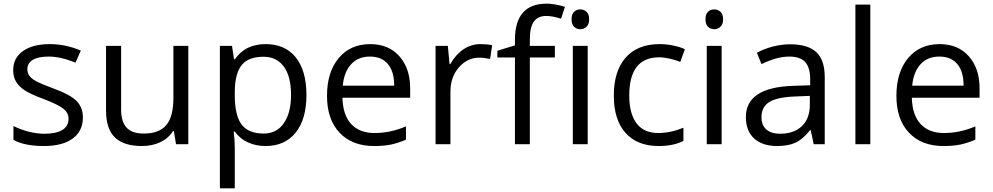

<svg xmlns="http://www.w3.org/2000/svg" viewBox="-20 -785 5404 1045"><path d="M431.2 -146Q431.2 -71.3 375.5 -30.8Q319.8 9.8 219.2 9.8Q112.8 9.8 53.2 -23.9V-99.1Q91.8 -79.6 136 -68.4Q180.2 -57.1 221.2 -57.1Q284.7 -57.1 318.8 -77.4Q353 -97.7 353 -139.2Q353 -170.4 325.9 -192.6Q298.8 -214.8 220.2 -245.1Q145.5 -272.9 114 -293.7Q82.5 -314.5 67.1 -340.8Q51.8 -367.2 51.8 -403.8Q51.8 -469.2 105 -507.1Q158.2 -544.9 251 -544.9Q337.4 -544.9 419.9 -509.8L391.1 -443.8Q310.5 -477.1 245.1 -477.1Q187.5 -477.1 158.2 -459Q128.9 -440.9 128.9 -409.2Q128.9 -387.7 139.9 -372.6Q150.9 -357.4 175.3 -343.8Q199.7 -330.1 269 -304.2Q364.3 -269.5 397.7 -234.4Q431.2 -199.2 431.2 -146Z M639.2 -535.2V-188Q639.2 -122.6 668.9 -90.3Q698.7 -58.1 762.2 -58.1Q846.2 -58.1 885 -104Q923.8 -149.9 923.8 -253.9V-535.2H1004.9V0H938L926.3 -71.8H921.9Q897 -32.2 852.8 -11.2Q808.6 9.8 752 9.8Q654.3 9.8 605.7 -36.6Q557.1 -83 557.1 -185.1V-535.2Z M1425.8 9.8Q1373.5 9.8 1330.3 -9.5Q1287.1 -28.8 1257.8 -68.8H1252Q1257.8 -22 1257.8 20V240.2H1176.8V-535.2H1242.7L1253.9 -461.9H1257.8Q1289.1 -505.9 1330.6 -525.4Q1372.1 -544.9 1425.8 -544.9Q1532.2 -544.9 1590.1 -472.2Q1647.9 -399.4 1647.9 -268.1Q1647.9 -136.2 1589.1 -63.2Q1530.3 9.8 1425.8 9.8ZM1414.1 -476.1Q1332 -476.1 1295.4 -430.7Q1258.8 -385.3 1257.8 -286.1V-268.1Q1257.8 -155.3 1295.4 -106.7Q1333 -58.1 1416 -58.1Q1485.4 -58.1 1524.7 -114.3Q1564 -170.4 1564 -269Q1564 -369.1 1524.7 -422.6Q1485.4 -476.1 1414.1 -476.1Z M2015.6 9.8Q1897 9.8 1828.4 -62.5Q1759.8 -134.8 1759.8 -263.2Q1759.8 -392.6 1823.5 -468.8Q1887.2 -544.9 1994.6 -544.9Q2095.2 -544.9 2153.8 -478.8Q2212.4 -412.6 2212.4 -304.2V-252.9H1843.8Q1846.2 -158.7 1891.4 -109.9Q1936.5 -61 2018.6 -61Q2105 -61 2189.5 -97.2V-24.9Q2146.5 -6.3 2108.2 1.7Q2069.8 9.8 2015.6 9.8ZM1993.7 -477.1Q1929.2 -477.1 1890.9 -435.1Q1852.5 -393.1 1845.7 -318.8H2125.5Q2125.5 -395.5 2091.3 -436.3Q2057.1 -477.1 1993.7 -477.1Z M2594.7 -544.9Q2630.4 -544.9 2658.7 -539.1L2647.5 -463.9Q2614.3 -471.2 2588.9 -471.2Q2523.9 -471.2 2477.8 -418.5Q2431.6 -365.7 2431.6 -287.1V0H2350.6V-535.2H2417.5L2426.8 -436H2430.7Q2460.4 -488.3 2502.4 -516.6Q2544.4 -544.9 2594.7 -544.9Z M3000 -472.2H2863.8V0H2782.7V-472.2H2687V-508.8L2782.7 -538.1V-567.9Q2782.7 -765.1 2955.1 -765.1Q2997.6 -765.1 3054.7 -748L3033.7 -683.1Q2986.8 -698.2 2953.6 -698.2Q2907.7 -698.2 2885.7 -667.7Q2863.8 -637.2 2863.8 -569.8V-535.2H3000ZM3178.7 0H3097.7V-535.2H3178.7ZM3090.8 -680.2Q3090.8 -708 3104.5 -720.9Q3118.2 -733.9 3138.7 -733.9Q3158.2 -733.9 3172.4 -720.7Q3186.5 -707.5 3186.5 -680.2Q3186.5 -652.8 3172.4 -639.4Q3158.2 -626 3138.7 -626Q3118.2 -626 3104.5 -639.4Q3090.8 -652.8 3090.8 -680.2Z M3564.5 9.8Q3448.2 9.8 3384.5 -61.8Q3320.8 -133.3 3320.8 -264.2Q3320.8 -398.4 3385.5 -471.7Q3450.2 -544.9 3569.8 -544.9Q3608.4 -544.9 3647 -536.6Q3685.5 -528.3 3707.5 -517.1L3682.6 -448.2Q3655.8 -459 3624 -466.1Q3592.3 -473.1 3567.9 -473.1Q3404.8 -473.1 3404.8 -265.1Q3404.8 -166.5 3444.6 -113.8Q3484.4 -61 3562.5 -61Q3629.4 -61 3699.7 -89.8V-18.1Q3646 9.8 3564.5 9.8Z M3907.7 0H3826.7V-535.2H3907.7ZM3819.8 -680.2Q3819.8 -708 3833.5 -720.9Q3847.2 -733.9 3867.7 -733.9Q3887.2 -733.9 3901.4 -720.7Q3915.5 -707.5 3915.5 -680.2Q3915.5 -652.8 3901.4 -639.4Q3887.2 -626 3867.7 -626Q3847.2 -626 3833.5 -639.4Q3819.8 -652.8 3819.8 -680.2Z M4408.7 0 4392.6 -76.2H4388.7Q4348.6 -25.9 4308.8 -8.1Q4269 9.8 4209.5 9.8Q4129.9 9.8 4084.7 -31.2Q4039.6 -72.3 4039.6 -147.9Q4039.6 -310.1 4298.8 -317.9L4389.6 -320.8V-354Q4389.6 -417 4362.5 -447Q4335.4 -477.1 4275.9 -477.1Q4209 -477.1 4124.5 -436L4099.6 -498Q4139.2 -519.5 4186.3 -531.7Q4233.4 -543.9 4280.8 -543.9Q4376.5 -543.9 4422.6 -501.5Q4468.8 -459 4468.8 -365.2V0ZM4225.6 -57.1Q4301.3 -57.1 4344.5 -98.6Q4387.7 -140.1 4387.7 -214.8V-263.2L4306.6 -259.8Q4210 -256.3 4167.2 -229.7Q4124.5 -203.1 4124.5 -147Q4124.5 -103 4151.1 -80.1Q4177.7 -57.1 4225.6 -57.1Z M4716.8 0H4635.7V-759.8H4716.8Z M5114.7 9.8Q4996.1 9.8 4927.5 -62.5Q4858.9 -134.8 4858.9 -263.2Q4858.9 -392.6 4922.6 -468.8Q4986.3 -544.9 5093.8 -544.9Q5194.3 -544.9 5252.9 -478.8Q5311.5 -412.6 5311.5 -304.2V-252.9H4942.9Q4945.3 -158.7 4990.5 -109.9Q5035.6 -61 5117.7 -61Q5204.1 -61 5288.6 -97.2V-24.9Q5245.6 -6.3 5207.3 1.7Q5168.9 9.8 5114.7 9.8ZM5092.8 -477.1Q5028.3 -477.1 4990 -435.1Q4951.7 -393.1 4944.8 -318.8H5224.6Q5224.6 -395.5 5190.4 -436.3Q5156.2 -477.1 5092.8 -477.1Z"/></svg>

Font: f0_31487 
Style: Regular
Weight: 400
Foundry: Ascender Corporation
Version: Version 1.10